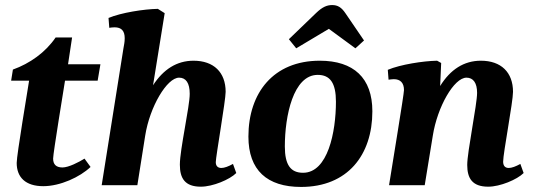

<svg xmlns="http://www.w3.org/2000/svg" viewBox="-20 -732 2106 759"><path d="M151 4C218 4 296 -32 338 -72L314 -105C292 -91 251 -70 227 -70C202 -70 190 -82 190 -105C190 -127 233 -386 237 -413H366L377 -478H249L265 -584H200C160 -525 98 -481 31 -457L24 -413H95C90 -379 46 -120 46 -88C46 -31 81 4 151 4Z M774 6C821 6 888 -22 914 -48L901 -84C883 -74 867 -68 855 -68C841 -68 833 -76 833 -91C833 -112 872 -335 872 -369C872 -446 825 -492 745 -492C679 -492 626 -458 585 -395L631 -680L604 -697C549 -696 459 -682 409 -661L412 -622C417 -623 426 -624 433 -624C460 -624 473 -610 473 -581C473 -564 470 -554 468 -541L382 0H523L554 -196C572 -310 640 -425 688 -425C715 -425 730 -404 730 -361C730 -311 691 -141 691 -81C691 -27 711 6 774 6Z M1151 -541 1280 -618 1385 -541 1419 -572 1346 -679C1330 -703 1315 -712 1293 -712C1272 -712 1254 -704 1230 -681L1122 -577ZM1170 7C1354 7 1452 -119 1452 -292C1452 -424 1378 -492 1244 -492C1061 -492 962 -365 962 -192C962 -59 1036 7 1170 7ZM1178 -49C1129 -49 1106 -80 1106 -153C1106 -273 1139 -436 1236 -436C1285 -436 1308 -404 1308 -330C1308 -210 1276 -49 1178 -49Z M1910 6C1957 6 2024 -22 2050 -48L2037 -84C2019 -74 2003 -68 1991 -68C1974 -68 1969 -80 1969 -93C1969 -126 2008 -329 2008 -369C2008 -446 1961 -492 1881 -492C1814 -492 1760 -457 1720 -392L1724 -483L1708 -492C1653 -491 1563 -477 1513 -456L1516 -417C1524 -418 1531 -419 1537 -419C1562 -419 1577 -405 1577 -376C1577 -359 1530 -77 1518 0H1659L1691 -196C1709 -310 1775 -425 1824 -425C1851 -425 1866 -404 1866 -365C1866 -319 1827 -132 1827 -80C1827 -27 1847 6 1910 6Z"/></svg>

Font: Caladea
Style: Bold Italic
Weight: 700
Italic angle: -9°
Designer: Carolina Giovagnoli and Andres Torresi
Foundry: Carolina Giovagnoli & Andres Torresi
Version: Version 1.001;hotconv 1.0.109;makeotfexe 2.5.65596